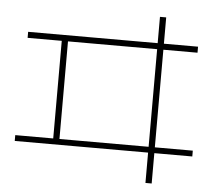

<svg xmlns="http://www.w3.org/2000/svg" viewBox="-55 -819 1048 930"><g transform="rotate(5 469.0 -354.0)"><path d="M685.5 -97.7H37.1V-126H221.7V-600.6H55.7V-629.9H685.5V-757.8H715.8V-629.9H881.8V-600.6H715.8V-126H900.4V-97.7H715.8V49.8H685.5ZM685.5 -126V-600.6H252V-126Z"/></g></svg>

Font: Pretendard JP Thin
Style: Regular
Weight: 100
Designer: Base glyphs from Inter by Rasmus Andersson; Hangeul glyphs from Noto Sans CJK(Source Han Sans) by Jang Soo-young and Kan
Foundry: Kil Hyung-jin
Version: Version 1.309